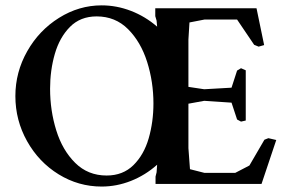

<svg xmlns="http://www.w3.org/2000/svg" viewBox="-20 -683 1068 713"><path d="M37.1 -326.2Q37.1 -415 81.1 -492.7Q125 -570.3 199.2 -616.7Q273.4 -663.1 357.4 -663.1Q413.1 -663.1 466.3 -642.6Q519.5 -622.1 563.5 -584L561.5 -606.4L556.6 -623V-652.3H932.6L960.9 -515.6L940.4 -509.8L923.8 -516.6L860.4 -610.4H739.3L683.6 -599.6L679.7 -536.1V-360.4L738.3 -351.6L839.8 -357.4L860.4 -420.9L875 -429.7L892.6 -421.9V-235.4L875 -231.4L860.4 -239.3L839.8 -301.8L738.3 -308.6L679.7 -297.9V-132.8L685.5 -54.7L739.3 -41H853.5L906.2 -68.4L961.9 -164.1L976.6 -169.9L1005.9 -163.1L951.2 0H557.6V-27.3L561.5 -43L563.5 -71.3Q519.5 -32.2 466.3 -11.2Q413.1 9.8 357.4 9.8Q271.5 9.8 197.8 -35.6Q124 -81.1 80.6 -158.7Q37.1 -236.3 37.1 -326.2ZM549.8 -298.8Q549.8 -378.9 526.4 -453.1Q502.9 -527.3 455.6 -574.7Q408.2 -622.1 338.9 -622.1Q278.3 -622.1 239.7 -583Q201.2 -543.9 183.6 -482.9Q166 -421.9 166 -353.5Q166 -272.5 189 -198.7Q211.9 -125 259.3 -78.1Q306.6 -31.2 376 -31.2Q436.5 -31.2 475.6 -69.8Q514.6 -108.4 532.2 -169.4Q549.8 -230.5 549.8 -298.8Z"/></svg>

Font: Comprehension Dark
Style: Regular
Weight: 700
Designer: Alfredo Marco Pradil
Foundry: Alfredo Marco Pradil
Version: 1.0